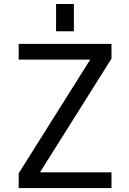

<svg xmlns="http://www.w3.org/2000/svg" viewBox="-20 -956 656 978"><path d="M265.6 -796.9V-935.5H356.4V-796.9ZM183.6 -78.1H547.9V2H75.2V-73.2L439.5 -652.3H75.2V-732.4H547.9V-657.2Z"/></svg>

Font: irohakakuC Regular
Style: Regular
Weight: 400
Designer: [Source Han Sans]
Ryoko NISHIZUKA Ë•øÂ°öÊ∂ºÂ≠ê (kana & ideographs); Paul D. Hunt (Latin, Greek & Cyrillic); Wenlong ZHAN
Version: Version 1.001.20160904